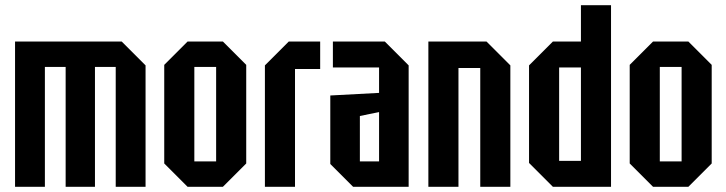

<svg xmlns="http://www.w3.org/2000/svg" viewBox="-20 -720 2797 740"><path d="M38 -560H449L541 -468V0H426V-462H346V0H233V-462H153V0H38Z M613 -90V-470L703 -560H839L929 -470V-90L839 0H703ZM729 -98H813V-462H729Z M1001 0V-468L1093 -560H1214V-454H1117V0Z M1253 -88V-352L1441 -362V-460H1263V-560H1463L1555 -468V0H1341ZM1367 -273V-98H1441V-288Z M1631 0V-560H1855L1947 -468V0H1831V-458H1747V0Z M2335 -700V0H2111L2019 -92V-468L2111 -560H2219V-700ZM2135 -100H2219V-460H2135Z M2407 -90V-470L2497 -560H2633L2723 -470V-90L2633 0H2497ZM2523 -98H2607V-462H2523Z"/></svg>

Font: Tektur Condensed Medium
Style: Regular
Weight: 500
Width: 3
Designer: Adam Jagosz
Foundry: Adam Jagosz
Version: Version 1.005;gftools[0.9.30]